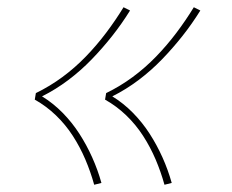

<svg xmlns="http://www.w3.org/2000/svg" viewBox="-20 -606 640 530"><path d="M434 -96Q424 -132 409.5 -166Q395 -200 375 -231Q355 -262 328.5 -287.5Q302 -313 270 -331L273 -349Q312 -368 346.5 -393.5Q381 -419 411 -450Q441 -481 467 -515.5Q493 -550 515 -586L533 -577Q510 -540 483.5 -506.5Q457 -473 427 -442Q397 -411 362.5 -385Q328 -359 290 -340Q321 -321 347 -294.5Q373 -268 393 -237Q413 -206 428.5 -171.5Q444 -137 454 -101ZM240 -96Q230 -132 215.5 -166Q201 -200 181 -231Q161 -262 134.5 -287.5Q108 -313 76 -331L79 -349Q118 -368 152.5 -393.5Q187 -419 217 -450Q247 -481 273 -515.5Q299 -550 321 -586L339 -577Q316 -540 289.5 -506.5Q263 -473 233 -442Q203 -411 168.5 -385Q134 -359 96 -340Q127 -321 153 -294.5Q179 -268 199 -237Q219 -206 234.5 -171.5Q250 -137 260 -101Z"/></svg>

Font: Iosevka Curly Slab ThExObl
Style: Regular
Weight: 100
Width: 7
Italic angle: -9°
Monospace: yes
Designer: Belleve Invis
Foundry: Belleve Invis
Version: Version 11.1.0; ttfautohint (v1.8.3)